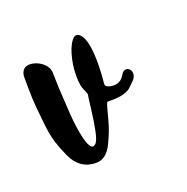

<svg xmlns="http://www.w3.org/2000/svg" viewBox="-90 -322 292 300"><g transform="rotate(-20 56.0 -172.0)"><path d="M109.9 -188Q113.3 -193.8 118.2 -193.8Q121.6 -193.8 124 -190.9Q126.5 -188 126.5 -184.1Q126.5 -178.2 122.1 -173.8Q114.7 -166 111.3 -163.3Q107.9 -160.6 100.6 -158.4Q93.3 -156.2 81.1 -156.2H78.1Q73.2 -156.2 73 -156Q72.8 -155.8 71.3 -151.4Q70.3 -148.9 66.7 -134.8Q63 -120.6 60.1 -112.8Q57.1 -105 52 -94Q46.9 -83 40 -77.6Q33.2 -72.3 24.4 -72.3Q11.2 -72.3 1.2 -79.1Q-8.8 -85.9 -14.9 -99.4Q-21 -112.8 -25.1 -125.7Q-29.3 -138.7 -31.2 -158Q-33.2 -177.2 -34.2 -188.5Q-35.2 -199.7 -35.4 -216.8Q-35.6 -233.9 -35.6 -235.8Q-35.6 -245.1 -30.3 -249.5Q-24.9 -253.9 -15.6 -252Q-5.9 -250 1.5 -243.2Q8.8 -236.3 8.8 -227.1Q8.8 -219.2 9.5 -202.9Q10.3 -186.5 12 -160.6Q13.7 -134.8 18.1 -116.5Q22.5 -98.1 28.8 -98.1Q30.3 -98.1 31.7 -99.6L32.7 -100.1Q37.1 -104 40.3 -119.9Q43.5 -135.7 45.7 -155Q47.9 -174.3 48.8 -177.7L47.9 -180.7Q46.4 -184.1 44.9 -187.5Q43.5 -190.9 43.5 -191.4Q41.5 -198.7 41.5 -210.9Q41.5 -228.5 46.4 -245.4Q51.3 -262.2 59.1 -269Q64.5 -272.9 70.3 -266.6Q80.1 -255.9 80.1 -216.8Q80.1 -205.6 78.6 -188Q77.6 -182.6 79.1 -180.7Q80.6 -178.7 86.4 -177.2Q102.5 -174.3 109.9 -188Z"/></g></svg>

Font: Sintesa 3
Style: 3
Weight: 400
Version: Version 001.000